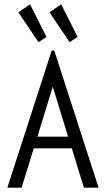

<svg xmlns="http://www.w3.org/2000/svg" viewBox="-20 -868 490 888"><path d="M368 0 312 -182H136L80 0H14L219 -634H231L436 0ZM224 -467 153 -236H295ZM158 -673 65 -811 119 -848 195 -697ZM302 -673 209 -811 263 -848 339 -697Z"/></svg>

Font: Inconsolata SemiCondensed
Style: Regular
Weight: 400
Width: 4
Monospace: yes
Designer: Raph Levien, Cyreal, Brenton Simpson
Foundry: Raph Levien, Cyreal, Google
Version: Version 3.001; ttfautohint (v1.8.2.53-6de2)